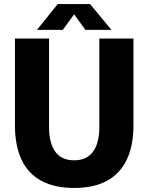

<svg xmlns="http://www.w3.org/2000/svg" viewBox="-20 -919 735 951"><path d="M347 12Q251 12 185.5 -23Q120 -58 87 -127.5Q54 -197 54 -299V-728H223V-288Q223 -211 253.5 -168Q284 -125 347 -125Q410 -125 441 -168Q472 -211 472 -288V-728H641V-299Q641 -197 607.5 -127.5Q574 -58 509 -23Q444 12 347 12ZM163 -771 266 -899H426L532 -771H403L347 -848L291 -771Z"/></svg>

Font: Murecho Thin
Style: Bold
Weight: 700
Version: Version 1.010